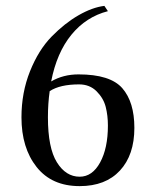

<svg xmlns="http://www.w3.org/2000/svg" viewBox="-20 -623 530 653"><path d="M249 -336Q184 -336 149 -313Q143 -271 143 -224Q143 -120 173.5 -71Q204 -22 251 -22Q294 -22 320.5 -70.5Q347 -119 347 -196Q347 -230 339.5 -259.5Q332 -289 308.5 -312.5Q285 -336 249 -336ZM154 -346Q195 -370 247 -370Q355 -370 396 -323Q437 -276 437 -188Q437 -96 388 -43Q339 10 251 10Q156 10 104.5 -55Q53 -120 53 -224Q53 -308 82 -380.5Q111 -453 155.5 -498.5Q200 -544 247 -571Q294 -598 335 -603L347 -585Q273 -566 223 -505Q173 -444 154 -346Z"/></svg>

Font: Judson
Style: Regular
Weight: 400
Version: Version 20110429